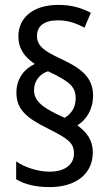

<svg xmlns="http://www.w3.org/2000/svg" viewBox="-20 -782 453 784"><path d="M47 -404C47 -336 87 -301 174 -258C259 -215 282 -199 282 -155C282 -113 249 -81 182 -81C135 -81 80 -99 46 -123V-50C81 -29 126 -18 183 -18C290 -18 359 -72 359 -160C359 -205 339 -239 296 -270C333 -293 360 -336 360 -391C360 -465 313 -503 228 -542C160 -574 131 -594 131 -636C131 -674 159 -699 216 -699C256 -699 287 -689 325 -669L351 -730C308 -751 272 -762 217 -762C121 -762 55 -714 55 -633C55 -586 78 -550 122 -521C78 -500 47 -460 47 -404ZM119 -414C119 -450 141 -480 176 -491C268 -448 289 -426 289 -380C289 -343 271 -317 244 -301L212 -316C151 -346 119 -371 119 -414Z"/></svg>

Font: Noto Sans Lao Looped Condensed
Style: Regular
Weight: 400
Width: 3
Designer: Mark Frömberg, Ben Mitchell
Foundry: The Fontpad Ltd
Version: Version 1.002